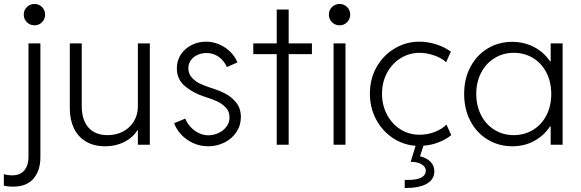

<svg xmlns="http://www.w3.org/2000/svg" viewBox="-43 -735 2949 975"><path d="M-23.4 208V149.4Q-4.4 155.3 18.6 155.3Q59.6 155.3 80.6 130.1Q101.6 105 101.6 62.5V-514.6H162.1V63.5Q162.1 130.9 127.2 171.9Q92.3 212.9 22.5 212.9Q-1 212.9 -23.4 208ZM77.6 -661.1Q77.6 -683.6 93.5 -699.2Q109.4 -714.8 132.3 -714.8Q154.8 -714.8 170.4 -699.2Q186 -683.6 186 -661.1Q186 -638.2 170.4 -622.3Q154.8 -606.4 132.3 -606.4Q109.4 -606.4 93.5 -622.3Q77.6 -638.2 77.6 -661.1Z M311.5 -183.6V-514.6H372.1V-197.3Q372.1 -124.5 407 -86.4Q441.9 -48.3 503.9 -48.8Q547.4 -48.8 582.3 -67.4Q617.2 -85.9 637.2 -119.4Q657.2 -152.8 657.2 -195.3V-514.6H717.8V0H657.2V-74.2H655.3Q630.9 -35.6 587.9 -13.9Q544.9 7.8 491.2 7.8Q432.6 7.8 392.1 -17.1Q351.6 -42 331.5 -85.4Q311.5 -128.9 311.5 -183.6Z M841.3 -109.4 897.9 -132.8Q905.8 -111.8 922.9 -92.3Q939.9 -72.8 964.4 -60.3Q988.8 -47.9 1016.1 -47.9Q1042 -48.3 1066.7 -59.6Q1091.3 -70.8 1106.9 -91.6Q1122.6 -112.3 1122.6 -138.7Q1122.6 -168.5 1103.3 -189Q1084 -209.5 1057.6 -221.2Q1031.2 -232.9 992.7 -245.1Q936.5 -263.2 895.8 -297.9Q855 -332.5 855 -388.7Q855 -427.2 875.2 -458Q895.5 -488.8 929.7 -506.1Q963.9 -523.4 1003.4 -523.4Q1038.1 -523.4 1070.3 -509.5Q1102.5 -495.6 1126.7 -471.7Q1150.9 -447.8 1162.6 -418L1108.9 -394.5Q1094.2 -428.2 1066.9 -447Q1039.6 -465.8 1006.3 -465.8Q981.4 -465.8 960.2 -456.3Q939 -446.8 926.3 -429.2Q913.6 -411.6 913.6 -388.7Q913.6 -360.4 931.6 -340.6Q949.7 -320.8 972.9 -310.1Q996.1 -299.3 1026.9 -289.1Q1066.9 -276.9 1099.1 -260.7Q1131.3 -244.6 1155.8 -214.8Q1180.2 -185.1 1180.2 -140.6Q1180.2 -98.1 1157.5 -64.2Q1134.8 -30.3 1096.7 -11.2Q1058.6 7.8 1014.2 7.8Q972.7 7.8 937 -8.8Q901.4 -25.4 876.7 -52.2Q852.1 -79.1 841.3 -109.4Z M1362.3 -460H1243.2V-514.6H1362.3V-686.5H1422.9V-514.6H1541V-460H1422.9V0H1362.3Z M1650.9 -514.6H1711.4V0H1650.9ZM1627 -661.1Q1627 -683.6 1642.8 -699.2Q1658.7 -714.8 1681.6 -714.8Q1704.1 -714.8 1719.7 -699.2Q1735.4 -683.6 1735.4 -661.1Q1735.4 -638.2 1719.7 -622.3Q1704.1 -606.4 1681.6 -606.4Q1658.7 -606.4 1642.8 -622.3Q1627 -638.2 1627 -661.1Z M2028.8 178.7Q2118.2 178.7 2119.6 130.9Q2118.7 111.8 2097.4 99.1Q2076.2 86.4 2042.5 86.9L2067.4 5.4Q2002.9 0.5 1949.7 -35.6Q1896.5 -71.8 1866 -130.4Q1835.4 -189 1835.4 -259.8Q1835.4 -335.4 1869.9 -395.5Q1904.3 -455.6 1962.2 -489.5Q2020 -523.4 2086.4 -523.4Q2129.4 -523.4 2172.1 -509.8Q2214.8 -496.1 2246.6 -472.7L2222.2 -418.9Q2200.2 -440.9 2161.1 -453.9Q2122.1 -466.8 2087.4 -466.8Q2036.6 -466.8 1992.9 -440.4Q1949.2 -414.1 1923.1 -366.5Q1897 -318.8 1897 -258.8Q1897 -200.7 1922.1 -153.1Q1947.3 -105.5 1990.7 -78.1Q2034.2 -50.8 2087.4 -50.8Q2128.4 -50.8 2165.3 -65.2Q2202.1 -79.6 2224.1 -102.5L2248.5 -48.8Q2220.7 -26.4 2184.3 -12.2Q2147.9 2 2107.4 4.9L2089.8 58.6Q2124.5 66.9 2143.6 86.9Q2162.6 106.9 2162.6 134.8Q2162.6 176.3 2124 198.2Q2085.4 220.2 2012.2 219.7V178.7Z M2753.4 -92.8H2750Q2718.3 -45.4 2668.9 -18.8Q2619.6 7.8 2559.1 7.8Q2490.2 7.8 2434.1 -25.9Q2377.9 -59.6 2345.9 -120.1Q2314 -180.7 2314 -257.8Q2314 -335.4 2346.2 -395.8Q2378.4 -456.1 2434.1 -489.3Q2489.7 -522.5 2558.1 -522.5Q2618.2 -522.5 2668.2 -496.6Q2718.3 -470.7 2750 -423.8H2753.4V-514.6H2814V0H2753.4ZM2756.3 -257.8Q2756.3 -319.8 2731.4 -367.2Q2706.5 -414.6 2663.3 -440.7Q2620.1 -466.8 2565.9 -466.8Q2512.2 -466.8 2468.8 -440.2Q2425.3 -413.6 2400.4 -366Q2375.5 -318.4 2375.5 -257.8Q2375.5 -198.2 2399.9 -150.4Q2424.3 -102.5 2468 -75.7Q2511.7 -48.8 2565.9 -48.8Q2619.1 -48.8 2662.6 -74.7Q2706.1 -100.6 2731.2 -148.2Q2756.3 -195.8 2756.3 -257.8Z"/></svg>

Font: Reddit Sans Chocolate Light
Style: Regular
Weight: 300
Designer: Stephen Hutchings
Foundry: Reddit
Version: Version 1.013